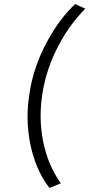

<svg xmlns="http://www.w3.org/2000/svg" viewBox="-20 -766 455 950"><path d="M124 -291Q113 -216 117.5 -148Q122 -80 137 -22Q152 36 175 83.5Q198 131 225 164L281 141Q257 108 235.5 63Q214 18 200 -37Q186 -92 182 -156Q178 -220 188 -291Q198 -362 220 -426Q242 -490 272 -545Q301 -600 335 -645Q369 -690 402 -723L352 -746Q316 -713 280 -665.5Q244 -618 213 -560Q181 -502 157.5 -434Q134 -366 124 -291Z"/></svg>

Font: Josefin Slab Thin SemiBold
Style: Italic
Weight: 600
Italic angle: -12°
Version: Version 2.000